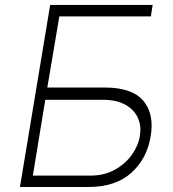

<svg xmlns="http://www.w3.org/2000/svg" viewBox="-20 -747 692 767"><path d="M59.7 0 180.4 -727.3H589.8L582.7 -681.5H217L169 -397.4H397.4Q507.8 -397.4 552.4 -344.6Q596.9 -291.9 582 -203.1Q567.5 -113.3 504.6 -56.6Q441.8 0 332.4 0ZM111.2 -45.5H340.6Q396 -45.5 438.2 -68.7Q480.5 -92 506.6 -128.6Q532.7 -165.1 538.7 -204.5Q545.5 -243.3 530.9 -275.9Q516.3 -308.6 481 -328.5Q445.7 -348.4 390.3 -348.4H160.9Z"/></svg>

Font: Inter UI Extra Light
Style: Italic
Weight: 200
Italic angle: -9.39999°
Designer: Rasmus Andersson
Foundry: rsms
Version: 3.2;8d6f07862